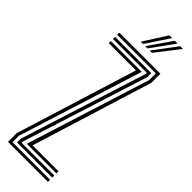

<svg xmlns="http://www.w3.org/2000/svg" viewBox="-322 -978 985 985"><g transform="rotate(45 170.5 -486.0)"><path d="M93.2 -61.2 306 -737.2V-784.8H25.5V-800H323.8V-734.2L119.8 -76.5H308V-61.2ZM53 -30.8V-58.2L270.8 -744.5V-754H25.5V-769.5H288.5V-740.2L70.5 -55V-46H308V-30.8ZM17.8 0V-63L223 -723.5H25.5V-738.8H249L35.2 -60.8V-15.2H308V0ZM136.2 -845 217.2 -972H237.2L152.8 -845ZM200.8 -845 295.8 -972H315.8L217.2 -845ZM168.5 -845 256.5 -972H276.5L185 -845Z"/></g></svg>

Font: Big Shoulders Inline Text Medium
Style: Regular
Weight: 500
Designer: Patric King
Foundry: XO Type Co
Version: Version 1.000